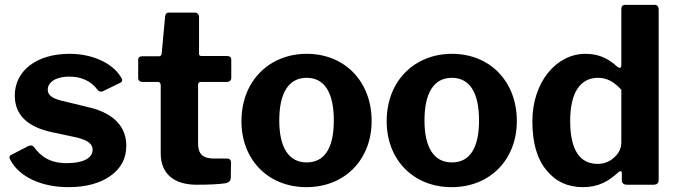

<svg xmlns="http://www.w3.org/2000/svg" viewBox="-20 -762 2792 792"><path d="M382 -392C386 -387 391 -384 397 -384C400 -384 403 -385 405 -386L477 -421C482 -424 484 -427 484 -431C484 -435 482 -440 478 -445C445 -500 364 -540 267 -540C128 -540 41 -468 41 -368C41 -289 92 -239 193 -217L296 -195C344 -183 362 -168 362 -144C362 -108 319 -89 256 -89C187 -89 148 -116 119 -157C116 -160 112 -162 108 -162C104 -162 99 -161 94 -158L26 -123C21 -121 19 -118 19 -113C19 -109 21 -105 24 -100C59 -35 147 10 262 10C333 10 391 -5 435 -36C479 -67 501 -108 501 -161C501 -236 453 -294 348 -319L233 -347C189 -358 177 -373 177 -392C177 -425 214 -446 265 -446C316 -446 355 -428 382 -392Z M914 -424C927 -424 934 -430 934 -441V-515C934 -526 928 -531 916 -531H811C804 -531 801 -534 801 -541V-691C801 -703 794 -710 785 -710H676C667 -710 662 -704 661 -693L647 -541C646 -534 642 -530 637 -530H568C556 -530 550 -525 550 -515V-441C550 -430 556 -424 569 -424H630C639 -424 643 -419 643 -409V-129C643 -45 698 0 791 0C842 0 882 -2 910 -6C925 -9 932 -17 932 -30L933 -91C933 -102 927 -108 918 -108H864C817 -108 797 -126 797 -171V-412C797 -420 801 -424 808 -424Z M1244 10C1403 10 1513 -104 1513 -263C1513 -424 1404 -540 1245 -540C1194 -540 1148 -528 1107 -505C1025 -458 976 -371 976 -262C976 -103 1086 10 1244 10ZM1245 -92C1172 -92 1132 -152 1132 -265C1132 -381 1172 -441 1245 -441C1318 -441 1357 -381 1357 -265C1357 -150 1318 -92 1245 -92Z M1843 10C2002 10 2112 -104 2112 -263C2112 -424 2003 -540 1844 -540C1793 -540 1747 -528 1706 -505C1624 -458 1575 -371 1575 -262C1575 -103 1685 10 1843 10ZM1844 -92C1771 -92 1731 -152 1731 -265C1731 -381 1771 -441 1844 -441C1917 -441 1956 -381 1956 -265C1956 -150 1917 -92 1844 -92Z M2674 0C2691 0 2697 -6 2697 -21V-723C2697 -735 2690 -742 2681 -742H2559C2548 -742 2543 -736 2543 -724V-495C2543 -486 2541 -482 2536 -482C2534 -482 2531 -484 2526 -487C2487 -523 2447 -540 2395 -540C2276 -540 2176 -425 2176 -261C2176 -174 2195 -107 2234 -60C2272 -13 2322 10 2385 10C2449 10 2492 -15 2531 -52C2535 -55 2538 -56 2540 -56C2543 -56 2545 -53 2545 -48V-20C2545 -7 2552 0 2566 0ZM2543 -174C2543 -151 2533 -130 2514 -113C2495 -95 2472 -86 2445 -86C2374 -86 2332 -140 2332 -263C2332 -384 2376 -441 2447 -441C2484 -441 2512 -425 2543 -392Z"/></svg>

Font: Libre Franklin
Style: Bold
Weight: 700
Designer: Pablo Impallari, Rodrigo Fuenzalida
Foundry: Impallari Type
Version: Version 1.002; ttfautohint (v1.5)